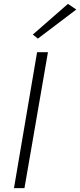

<svg xmlns="http://www.w3.org/2000/svg" viewBox="-20 -969 413 989"><path d="M373 -920 175 -770 149 -791 330 -949ZM171 -700H227L106 0H52Z"/></svg>

Font: Jost* Light
Style: Italic
Weight: 300
Italic angle: -10°
Version: Version 3.7